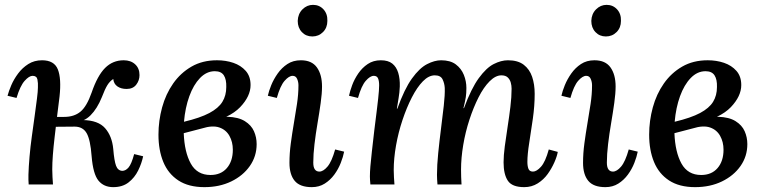

<svg xmlns="http://www.w3.org/2000/svg" viewBox="-20 -759 3136 790"><path d="M446 11Q407 11 385 -16Q363 -43 357 -116Q352 -184 336.5 -211Q321 -238 287 -238L172 -237L173 -278H321V-265Q384 -264 412.5 -231.5Q441 -199 446 -146Q450 -97 457.5 -77Q465 -57 483 -56Q497 -56 509 -70Q521 -84 532 -125L569 -116Q563 -87 548.5 -57.5Q534 -28 509 -8.5Q484 11 446 11ZM98 0Q97 -9 97 -19Q97 -29 97 -40Q98 -73 101.5 -114Q105 -155 111 -198Q117 -241 122.5 -281Q128 -321 132 -352.5Q136 -384 136 -399Q137 -417 134 -432Q131 -447 114 -447Q100 -447 81.5 -426.5Q63 -406 48 -356L11 -365Q16 -384 26.5 -408.5Q37 -433 54.5 -456.5Q72 -480 96.5 -495.5Q121 -511 153 -511Q203 -511 218 -473.5Q233 -436 225 -362Q219 -316 214 -273.5Q209 -231 204.5 -192.5Q200 -154 197.5 -121Q195 -88 195 -62Q195 -47 196 -30.5Q197 -14 198 0ZM239 -253 244 -278Q285 -278 311 -299.5Q337 -321 357 -378Q381 -448 412.5 -479.5Q444 -511 489 -511Q518 -511 536 -494.5Q554 -478 554 -450Q554 -428 540.5 -410.5Q527 -393 501 -393Q478 -393 463 -403.5Q448 -414 446 -434Q432 -425 422 -409Q412 -393 399 -359Q380 -312 352.5 -284.5Q325 -257 288 -257Z M821 11Q756 11 714 -16.5Q672 -44 652 -92.5Q632 -141 632 -205Q632 -262 647 -317Q662 -372 692.5 -415.5Q723 -459 768 -485Q813 -511 873 -511Q909 -511 940 -500.5Q971 -490 991 -467.5Q1011 -445 1011 -409Q1011 -363 968 -318Q925 -273 826 -250L828 -235L736 -211Q739 -133 765 -86Q791 -39 846 -39Q889 -39 913.5 -67.5Q938 -96 938 -143Q938 -175 924 -200Q910 -225 882.5 -234.5Q855 -244 812 -231L805 -259Q872 -280 916.5 -278.5Q961 -277 987.5 -260.5Q1014 -244 1025 -219Q1036 -194 1036 -166Q1036 -116 1008 -76Q980 -36 931.5 -12.5Q883 11 821 11ZM737 -258Q804 -274 841.5 -294Q879 -314 895 -340Q911 -366 911 -401Q912 -432 901 -449Q890 -466 864 -466Q830 -466 803 -438Q776 -410 759 -363Q742 -316 737 -258Z M1218 -511Q1263 -511 1284 -481.5Q1305 -452 1305 -403Q1305 -375 1299.5 -335.5Q1294 -296 1286.5 -252Q1279 -208 1274 -166Q1269 -124 1269 -90Q1269 -71 1275.5 -62Q1282 -53 1294 -53Q1310 -53 1327.5 -73.5Q1345 -94 1359 -144L1396 -135Q1392 -114 1382 -88.5Q1372 -63 1355.5 -40.5Q1339 -18 1316 -3.5Q1293 11 1263 11Q1214 11 1192.5 -15Q1171 -41 1171 -89Q1171 -128 1176.5 -169Q1182 -210 1189 -251Q1196 -292 1202 -331.5Q1208 -371 1208 -408Q1208 -422 1202.5 -434.5Q1197 -447 1184 -447Q1169 -447 1151 -426.5Q1133 -406 1119 -356L1082 -365Q1086 -384 1096 -408.5Q1106 -433 1122.5 -456.5Q1139 -480 1162.5 -495.5Q1186 -511 1218 -511ZM1268 -739Q1294 -739 1311 -720.5Q1328 -702 1327 -673Q1327 -645 1309 -627Q1291 -609 1265 -609Q1239 -609 1222 -627Q1205 -645 1205 -673Q1206 -702 1224.5 -720.5Q1243 -739 1268 -739Z M2137 11Q2087 11 2069.5 -15.5Q2052 -42 2052 -91Q2052 -119 2057 -157Q2062 -195 2068.5 -236.5Q2075 -278 2080 -319Q2085 -360 2085 -394Q2085 -407 2081.5 -419.5Q2078 -432 2069 -440.5Q2060 -449 2043 -449Q2019 -449 1994.5 -424.5Q1970 -400 1949 -358.5Q1928 -317 1911.5 -266.5Q1895 -216 1886 -162.5Q1877 -109 1877 -61Q1877 -47 1877.5 -31Q1878 -15 1879 0H1780Q1779 -12 1778.5 -21.5Q1778 -31 1778 -40Q1778 -79 1783 -128.5Q1788 -178 1794.5 -229Q1801 -280 1806 -324.5Q1811 -369 1810 -397Q1809 -416 1801 -432.5Q1793 -449 1769 -449Q1744 -449 1720 -424.5Q1696 -400 1674.5 -358Q1653 -316 1636 -265Q1619 -214 1609.5 -160.5Q1600 -107 1600 -59Q1600 -45 1601 -29Q1602 -13 1603 0H1504Q1503 -12 1502.5 -18.5Q1502 -25 1502 -33Q1502 -51 1504 -75Q1506 -99 1510 -134.5Q1514 -170 1520 -222Q1526 -271 1530 -302Q1534 -333 1536 -353Q1538 -373 1539 -385Q1540 -397 1540 -408Q1540 -426 1535.5 -436.5Q1531 -447 1518 -447Q1503 -447 1485 -426.5Q1467 -406 1453 -356L1416 -365Q1420 -384 1429 -408.5Q1438 -433 1454 -456.5Q1470 -480 1493 -495.5Q1516 -511 1547 -511Q1577 -511 1594 -497.5Q1611 -484 1618.5 -459.5Q1626 -435 1625 -403Q1624 -378 1620 -355Q1616 -332 1613 -312H1615Q1644 -393 1675 -436Q1706 -479 1737 -495Q1768 -511 1795 -511Q1833 -511 1855.5 -494Q1878 -477 1888.5 -451Q1899 -425 1899 -397Q1899 -375 1896.5 -359Q1894 -343 1887 -314H1889Q1919 -395 1950 -437.5Q1981 -480 2011.5 -495.5Q2042 -511 2070 -511Q2111 -511 2135 -492.5Q2159 -474 2169.5 -443Q2180 -412 2180 -373Q2180 -324 2172.5 -271Q2165 -218 2157.5 -171Q2150 -124 2150 -93Q2150 -75 2154.5 -64Q2159 -53 2173 -53Q2188 -53 2206 -73Q2224 -93 2238 -144L2275 -134Q2272 -116 2261 -91Q2250 -66 2233.5 -43Q2217 -20 2192.5 -4.5Q2168 11 2137 11Z M2426 -511Q2471 -511 2492 -481.5Q2513 -452 2513 -403Q2513 -375 2507.5 -335.5Q2502 -296 2494.5 -252Q2487 -208 2482 -166Q2477 -124 2477 -90Q2477 -71 2483.5 -62Q2490 -53 2502 -53Q2518 -53 2535.5 -73.5Q2553 -94 2567 -144L2604 -135Q2600 -114 2590 -88.5Q2580 -63 2563.5 -40.5Q2547 -18 2524 -3.5Q2501 11 2471 11Q2422 11 2400.5 -15Q2379 -41 2379 -89Q2379 -128 2384.5 -169Q2390 -210 2397 -251Q2404 -292 2410 -331.5Q2416 -371 2416 -408Q2416 -422 2410.5 -434.5Q2405 -447 2392 -447Q2377 -447 2359 -426.5Q2341 -406 2327 -356L2290 -365Q2294 -384 2304 -408.5Q2314 -433 2330.5 -456.5Q2347 -480 2370.5 -495.5Q2394 -511 2426 -511ZM2476 -739Q2502 -739 2519 -720.5Q2536 -702 2535 -673Q2535 -645 2517 -627Q2499 -609 2473 -609Q2447 -609 2430 -627Q2413 -645 2413 -673Q2414 -702 2432.5 -720.5Q2451 -739 2476 -739Z M2840 11Q2775 11 2733 -16.5Q2691 -44 2671 -92.5Q2651 -141 2651 -205Q2651 -262 2666 -317Q2681 -372 2711.5 -415.5Q2742 -459 2787 -485Q2832 -511 2892 -511Q2928 -511 2959 -500.5Q2990 -490 3010 -467.5Q3030 -445 3030 -409Q3030 -363 2987 -318Q2944 -273 2845 -250L2847 -235L2755 -211Q2758 -133 2784 -86Q2810 -39 2865 -39Q2908 -39 2932.5 -67.5Q2957 -96 2957 -143Q2957 -175 2943 -200Q2929 -225 2901.5 -234.5Q2874 -244 2831 -231L2824 -259Q2891 -280 2935.5 -278.5Q2980 -277 3006.5 -260.5Q3033 -244 3044 -219Q3055 -194 3055 -166Q3055 -116 3027 -76Q2999 -36 2950.5 -12.5Q2902 11 2840 11ZM2756 -258Q2823 -274 2860.5 -294Q2898 -314 2914 -340Q2930 -366 2930 -401Q2931 -432 2920 -449Q2909 -466 2883 -466Q2849 -466 2822 -438Q2795 -410 2778 -363Q2761 -316 2756 -258Z"/></svg>

Font: Lora Medium
Style: Italic
Weight: 500
Italic angle: -3°
Designer: Olga Karpushina, Alexei Vanyashin (Cyrillic)
Foundry: Cyreal
Version: Version 3.004